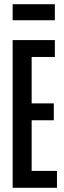

<svg xmlns="http://www.w3.org/2000/svg" viewBox="-20 -890 305 910"><path d="M40 0V-700H240V-620H130V-400H235V-320H130V-80H250V0ZM40 -794V-870H240V-794Z"/></svg>

Font: Tektur Condensed
Style: Regular
Weight: 400
Width: 3
Designer: Adam Jagosz
Foundry: Adam Jagosz
Version: Version 1.005;gftools[0.9.30]